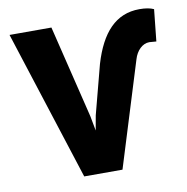

<svg xmlns="http://www.w3.org/2000/svg" viewBox="-66 -602 650 666"><g transform="rotate(-10 259.0 -269.0)"><path d="M155.8 -528.3H8.3L178.2 0H313L427.2 -368.7C435.5 -397.5 456.5 -419.4 481.4 -419.4L505.9 -417.5L517.6 -529.3C505.4 -535.2 488.3 -538.1 467.3 -538.1C383.3 -538.1 331.1 -480 299.8 -375L254.4 -201.7L245.1 -149.9L235.4 -201.7Z"/></g></svg>

Font: Roboto
Style: Bold
Weight: 700
Designer: Google
Version: Version 2.137; 2017